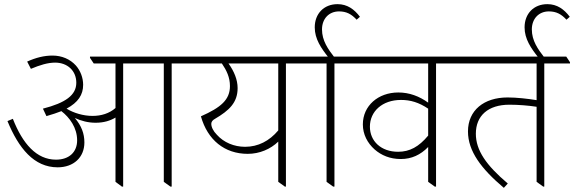

<svg xmlns="http://www.w3.org/2000/svg" viewBox="-20 -895 2769 926"><path d="M258 -88C335 -88 387 -136 387 -208C387 -251 373 -288 341 -326C371 -312 405 -303 441 -303C481 -303 512 -313 537 -328V-18L568 5H574V-589H770V-18L802 5H808V-589H932V-595L913 -622H414V-616L432 -589H537V-374C507 -348 469 -336 426 -336C382 -336 335 -350 301 -371C357 -401 381 -438 381 -486C381 -520 368 -554 346 -579C318 -610 278 -627 233 -627C193 -627 153 -617 111 -598L129 -563C172 -581 210 -593 246 -593C305 -593 348 -554 348 -496C348 -436 296 -399 187 -371L204 -335C232 -343 256 -351 276 -359C316 -328 352 -279 352 -218C352 -162 314 -125 250 -125C156 -125 89 -202 42 -322L16 -311C70 -180 144 -88 258 -88Z M1175 -153C1232 -153 1285 -176 1322 -212V-18L1354 5H1359V-589H1483V-595L1464 -622H877V-616L895 -589H1050C1073 -555 1089 -522 1089 -480C1089 -414 1046 -377 949 -334C981 -220 1063 -153 1175 -153ZM1026 -245C1008 -263 999 -283 999 -298C999 -308 1006 -316 1017 -322C1085 -362 1126 -400 1126 -470C1126 -511 1109 -551 1082 -589H1322V-266C1279 -215 1225 -187 1162 -187C1109 -187 1059 -208 1026 -245Z M1587 5H1593V-589H1717V-595L1698 -622H1429V-616L1447 -589H1555V-18Z M1594 -617C1562 -658 1533 -699 1533 -753C1533 -805 1567 -840 1615 -840C1651 -840 1675 -827 1700 -800L1716 -814C1689 -850 1655 -875 1608 -875C1542 -875 1498 -829 1498 -763C1498 -707 1529 -662 1565 -617Z M1913 -128C1965 -128 2008 -148 2045 -186V-18L2077 5H2083V-589H2207V-595L2188 -622H1662V-616L1680 -589H2045V-400C2002 -431 1954 -449 1901 -449C1804 -449 1730 -385 1730 -295C1730 -247 1752 -205 1787 -174C1819 -146 1861 -128 1913 -128ZM1764 -284C1764 -358 1824 -413 1914 -413C1960 -413 2000 -401 2045 -371V-241C2000 -187 1956 -163 1900 -163C1818 -163 1764 -214 1764 -284Z M2410 11 2429 -10C2325 -98 2275 -170 2275 -250C2275 -337 2334 -390 2437 -390C2481 -390 2530 -386 2568 -380V-18L2600 5H2605V-589H2729V-595L2711 -622H2152V-616L2170 -589H2568V-412C2525 -419 2472 -425 2428 -425C2314 -425 2237 -363 2237 -261C2237 -166 2301 -81 2410 11Z M2606 -617C2574 -658 2545 -699 2545 -753C2545 -805 2579 -840 2627 -840C2663 -840 2687 -827 2712 -800L2728 -814C2701 -850 2667 -875 2620 -875C2554 -875 2510 -829 2510 -763C2510 -707 2541 -662 2577 -617Z"/></svg>

Font: Noto Serif Devanagari ExtraLight
Style: Regular
Weight: 200
Designer: Universal Thirst, Indian Type Foundry and the Monotype Design Team
Foundry: Monotype Imaging Inc.
Version: Version 2.004